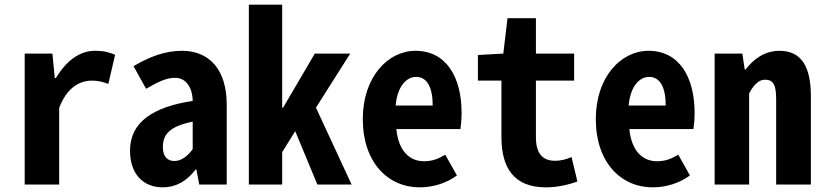

<svg xmlns="http://www.w3.org/2000/svg" viewBox="-20 -792 3540 824"><path d="M86 0H234V-329C266 -414 320 -446 374 -446C400 -446 421 -441 445 -432L474 -557C448 -567 430 -574 387 -574C322 -574 264 -531 220 -457H215L205 -562H86Z M679 12C734 12 781 -14 819 -64H823L835 0H953V-343C953 -496 876 -574 761 -574C689 -574 622 -549 553 -508L607 -411C661 -442 694 -458 732 -458C776 -458 806 -419 807 -359C638 -333 538 -269 538 -145C538 -49 591 12 679 12ZM729 -101C701 -101 679 -117 679 -161C679 -217 710 -250 807 -270V-152C787 -123 758 -101 729 -101Z M1048 0H1191V-139L1247 -229L1342 0H1489L1336 -330L1483 -562H1331L1195 -330H1191V-772H1048Z M1781 12C1839 12 1896 -6 1941 -39L1891 -128C1861 -110 1834 -100 1800 -100C1735 -100 1690 -147 1681 -238H1956C1958 -252 1961 -280 1961 -307C1961 -463 1894 -574 1763 -574C1646 -574 1537 -463 1537 -281C1537 -95 1645 12 1781 12ZM1678 -339C1685 -420 1723 -462 1766 -462C1814 -462 1837 -415 1837 -339Z M2322 12C2377 12 2424 -1 2458 -13L2433 -118C2410 -108 2387 -102 2362 -102C2308 -102 2280 -134 2280 -203V-446H2444V-562H2280V-714H2158L2140 -562L2031 -556V-446H2132V-203C2132 -73 2185 12 2322 12Z M2781 12C2839 12 2896 -6 2941 -39L2891 -128C2861 -110 2834 -100 2800 -100C2735 -100 2690 -147 2681 -238H2956C2958 -252 2961 -280 2961 -307C2961 -463 2894 -574 2763 -574C2646 -574 2537 -463 2537 -281C2537 -95 2645 12 2781 12ZM2678 -339C2685 -420 2723 -462 2766 -462C2814 -462 2837 -415 2837 -339Z M3047 0H3195V-391C3215 -429 3237 -450 3263 -450C3299 -450 3311 -427 3311 -367V0H3460V-380C3460 -504 3420 -574 3326 -574C3261 -574 3214 -538 3180 -494H3176L3166 -562H3047Z"/></svg>

Font: Noto Sans Mono CJK JP Bold
Style: Regular
Weight: 700
Designer: Ryoko NISHIZUKA (kana & ideographs); Paul D. Hunt (Latin, Greek & Cyrillic); Wenlong ZHANG (bopomofo); Sandoll Communica
Foundry: Adobe Systems Incorporated
Version: Version 1.004;PS 1.004;hotconv 1.0.82;makeotf.lib2.5.63406